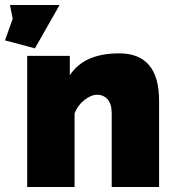

<svg xmlns="http://www.w3.org/2000/svg" viewBox="-61 -750 702 770"><path d="M577 -346V0H387V-296Q387 -333 370.5 -351.5Q354 -370 329 -370Q304 -370 277 -348.5Q250 -327 238 -295V0H48V-526H219V-448Q276 -536 417 -536Q577 -536 577 -346ZM178 -730 79 -556 -41 -588 -10 -675 -21 -730Z"/></svg>

Font: Raleway
Style: Heavy
Weight: 900
Designer: Matt McInerney, Pablo Impallari, Rodrigo Fuenzalida
Foundry: Matt McInerney, Pablo Impallari, Rodrigo Fuenzalida
Version: Version 2.001